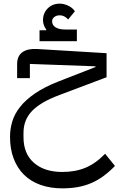

<svg xmlns="http://www.w3.org/2000/svg" viewBox="-20 -730 651 1054"><path d="M322 304Q256 304 202.5 285Q149 266 112 229.5Q75 193 55 140.5Q35 88 35 21Q35 -22 47.5 -63.5Q60 -105 90.5 -143.5Q121 -182 172 -217Q223 -252 299 -282L504 -362V-366L144 -379V-301H74V-378Q74 -423 103 -443.5Q132 -464 184 -461L565 -438V-306L308 -209Q205 -171 157 -122Q109 -73 109 -1V23Q109 114 166.5 164Q224 214 322 214Q394 214 450 190.5Q506 167 557 114L611 181Q580 213 548 236.5Q516 260 481 275Q446 290 406.5 297Q367 304 322 304ZM197 -564H233L234 -568Q226 -578 221 -591.5Q216 -605 216 -619Q216 -658 242 -684Q268 -710 308 -710Q331 -710 355 -698.5Q379 -687 391 -668L354 -623Q334 -646 308 -646Q290 -646 278 -636.5Q266 -627 266 -613Q266 -592 285 -580Q304 -568 338 -568H402V-504H197Z"/></svg>

Font: IBM Plex Sans Arabic
Style: Regular
Weight: 400
Designer: Mike Abbink, Paul van der Laan, Pieter van Rosmalen, Wael Morcos, Khajak Apelian
Foundry: Bold Monday
Version: Version 1.1